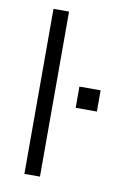

<svg xmlns="http://www.w3.org/2000/svg" viewBox="-81 -751 545 802"><g transform="rotate(10 191.5 -350.0)"><path d="M80 0V-700H146V0ZM243 -309V-399H333V-309Z"/></g></svg>

Font: Panamera
Style: Regular
Weight: 400
Designer: Bastien Sozeau
Foundry: NBR — Bastien Sozeau
Version: Version 3.002; ttfautohint (v1.8.4.7-5d5b);gftools[0.9.33]